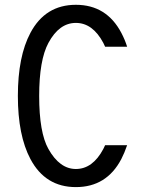

<svg xmlns="http://www.w3.org/2000/svg" viewBox="-20 -762 626 792"><path d="M504.4 -163.1Q493.2 -130.4 480.5 -106Q419.9 9.8 293 9.8Q167 9.8 105.5 -106Q53.7 -203.6 53.7 -366.2Q53.7 -529.3 105.5 -626.5Q167 -742.2 293 -742.2Q419.4 -742.2 480.5 -626.5Q495.6 -597.7 504.4 -569.3H413.6Q410.2 -577.6 406.2 -585Q362.3 -667.5 293 -667.5Q224.1 -667.5 179.7 -585Q141.6 -514.2 141.6 -366.2Q141.6 -215.3 179.7 -147.5Q226.1 -64.9 293 -64.9Q362.3 -64.9 406.2 -147.5Q410.2 -154.8 413.6 -163.1Z"/></svg>

Font: Consola Mono
Style: Book
Weight: 400
Monospace: yes
Designer: Wojciech Kalinowski "wmk69" (wmk69@o2.pl)
Foundry: Wojciech Kalinowski "wmk69" (wmk69@o2.pl)
Version: Version 2.1.0